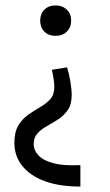

<svg xmlns="http://www.w3.org/2000/svg" viewBox="-20 -489 405 707"><path d="M227 -241Q234 -219 239 -189.5Q244 -160 244 -139Q244 -105 230 -84.5Q216 -64 195.5 -50.5Q175 -37 154 -25.5Q133 -14 118.5 1.5Q104 17 104 42Q104 64 121.5 83Q139 102 176.5 112Q214 122 276 119V198Q200 198 146 178.5Q92 159 62.5 122.5Q33 86 33 37Q33 -3 47.5 -27Q62 -51 84 -66.5Q106 -82 128.5 -95Q151 -108 165.5 -124.5Q180 -141 180 -169Q180 -181 177.5 -198Q175 -215 171 -232ZM184 -469Q210 -469 226 -453.5Q242 -438 242 -413Q242 -388 226 -372.5Q210 -357 184 -357Q159 -357 143.5 -372.5Q128 -388 128 -413Q128 -438 143.5 -453.5Q159 -469 184 -469Z"/></svg>

Font: Ysabeau Office Medium
Style: Regular
Weight: 500
Designer: Christian Thalmann (Catharsis Fonts)
Version: Version 2.001;gftools[0.9.30]; featfreeze: tnum,lnum,ss02